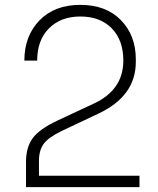

<svg xmlns="http://www.w3.org/2000/svg" viewBox="-20 -769 650 789"><path d="M553.2 0H86.9V-103Q86.9 -164.1 114.5 -201.4Q142.1 -238.8 216.8 -273.9L367.2 -344.2Q486.8 -400.4 486.8 -520Q486.8 -604 439.2 -652.6Q391.6 -701.2 310.1 -701.2Q230 -701.2 181.4 -652.6Q132.8 -604 132.8 -520H80.1Q80.1 -621.1 142.1 -685.1Q204.1 -749 310.1 -749Q416 -749 477.1 -686Q538.1 -623 538.1 -525.9V-514.2Q538.1 -374 383.8 -301.8L233.9 -231Q179.2 -204.6 159.7 -178Q140.1 -151.4 140.1 -107.9V-46.9H553.2Z"/></svg>

Font: Sora ExtraLight
Style: Regular
Weight: 200
Designer: Jonathan Barnbrook, Julián Moncada
Foundry: Barnbrook Fonts
Version: Version 2.000